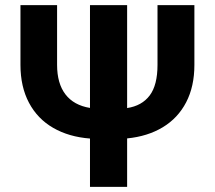

<svg xmlns="http://www.w3.org/2000/svg" viewBox="-20 -727 836 747"><path d="M736.3 -707V-474.6Q736.3 -390.6 704.3 -329.1Q672.4 -267.6 613.3 -231.9Q554.2 -196.3 474.6 -188.5V0H330.1V-188Q248 -194.3 187 -229.5Q126 -264.6 92.8 -327.1Q59.6 -389.6 59.6 -474.6V-707H202.1V-474.6Q202.1 -402.3 234.6 -359.9Q267.1 -317.4 330.1 -307.1V-707H474.6V-306.6Q532.2 -315.4 562.5 -355.7Q592.8 -396 592.8 -474.6V-707Z"/></svg>

Font: Pretendard GOV
Style: Bold
Weight: 700
Designer: Base glyphs from Inter by Rasmus Andersson; Hangeul glyphs from Noto Sans CJK(Source Han Sans) by Jang Soo-young and Kan
Foundry: Kil Hyung-jin
Version: Version 1.309